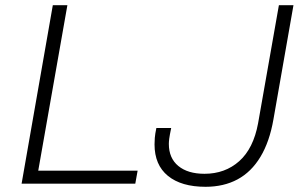

<svg xmlns="http://www.w3.org/2000/svg" viewBox="-20 -706 1167 738"><path d="M63 0 183 -686H239L127 -50H509L500 0ZM770 12Q677 12 625.5 -30Q574 -72 574 -151Q574 -162 575 -176Q576 -190 581 -214H638Q632 -185 630.5 -173Q629 -161 629 -153Q629 -98 665.5 -68Q702 -38 766 -38Q845 -38 899.5 -86.5Q954 -135 972 -232L1052 -686H1108L1031 -247Q1016 -161 981 -103Q946 -45 893 -16.5Q840 12 770 12Z"/></svg>

Font: Archivo SemiExpanded Thin
Style: Italic
Weight: 250
Width: 6
Italic angle: -10°
Designer: Hector Gatti
Foundry: Omnibus-Type
Version: Version 2.001